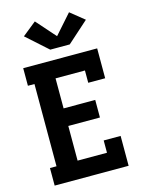

<svg xmlns="http://www.w3.org/2000/svg" viewBox="-142 -1075 885 1161"><g transform="rotate(-15 300.0 -495.0)"><path d="M52 0V-110H93V-625H52V-735H515V-548H409V-625H225V-437H423V-327H225V-110H409V-187H515V0ZM239 -801 220 -818 106 -920 193 -990 300 -869 407 -990 494 -920 361 -801Z"/></g></svg>

Font: Iosevka Curly Slab XBdEx
Style: Regular
Weight: 800
Width: 7
Monospace: yes
Designer: Belleve Invis
Foundry: Belleve Invis
Version: Version 11.0.0; ttfautohint (v1.8.3)